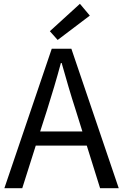

<svg xmlns="http://www.w3.org/2000/svg" viewBox="-20 -989 647 1009"><path d="M452 -907 400 -969 242 -825 283 -779ZM191 -298 227 -410C253 -493 277 -572 300 -658H304C328 -573 351 -493 378 -410L413 -298ZM506 0H604L355 -733H252L3 0H97L168 -224H436Z"/></svg>

Font: Noto Sans CJK KR Regular
Style: Regular
Weight: 400
Designer: Ryoko NISHIZUKA (kana & ideographs); Paul D. Hunt (Latin, Greek & Cyrillic); Wenlong ZHANG (bopomofo); Sandoll Communica
Foundry: Adobe Systems Incorporated
Version: Version 1.004;PS 1.004;hotconv 1.0.82;makeotf.lib2.5.63406